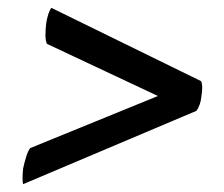

<svg xmlns="http://www.w3.org/2000/svg" viewBox="-20 -534 572 490"><path d="M39 -64Q36 -76 39 -104Q42 -118 46.5 -133Q51 -148 57 -156L383 -289L100 -422Q96 -429 96 -444Q96 -459 98 -475Q100 -488 103.5 -498.5Q107 -509 111 -514L493 -327Q496 -321 496 -310.5Q496 -300 494 -288Q493 -277 489.5 -267Q486 -257 481 -251Z"/></svg>

Font: Petrona ExtraBold
Style: Italic
Weight: 800
Italic angle: -9°
Designer: Ringo R. Seeber
Foundry: Ringo R. Seeber
Version: Version 2.001; ttfautohint (v1.8.3)